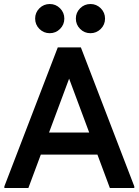

<svg xmlns="http://www.w3.org/2000/svg" viewBox="-20 -936 690 956"><path d="M527 0 274 -679 267.7 -700H382.7L648.7 -8V0ZM1.7 0V-8L267.7 -700H382.7L374.3 -679L121.3 0ZM119.7 -166.3 149.7 -276H510.7L540.7 -166.3ZM430.3 -770.7Q400.3 -770.7 379 -791.9Q357.7 -813.1 357.7 -843.7Q357.7 -873.3 378.9 -894.7Q400.1 -916 430.7 -916Q460.3 -916 481.7 -894.7Q503 -873.3 503 -843.3Q503 -813.3 481.7 -792Q460.3 -770.7 430.3 -770.7ZM227.7 -770.7Q197.7 -770.7 176.3 -791.9Q155 -813.1 155 -843.7Q155 -873.3 176.2 -894.7Q197.5 -916 228 -916Q257.7 -916 279 -894.7Q300.3 -873.3 300.3 -843.3Q300.3 -813.3 279 -792Q257.7 -770.7 227.7 -770.7Z"/></svg>

Font: Fustat
Style: Regular
Weight: 400
Designer: Mohamed Gaber, Khaled Hosny, Laura Garcia Mut
Foundry: Kief Type Foundry, Alif Type Foundry, Hard Type Foundry
Version: Version 1.007